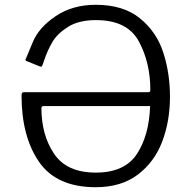

<svg xmlns="http://www.w3.org/2000/svg" viewBox="-20 -772 800 802"><path d="M381 -688Q309 -688 264.5 -660Q220 -632 199.5 -597.5Q179 -563 164 -519Q160 -504 155 -495Q154 -493 151.5 -493.5Q149 -494 145 -495L91 -517Q87 -518 86.5 -521Q86 -524 89 -529Q92 -535 117 -596Q142 -657 212.5 -704.5Q283 -752 380 -752Q495 -752 564.5 -695.5Q634 -639 662 -552.5Q690 -466 690 -368Q690 -266 657.5 -180.5Q625 -95 555.5 -42.5Q486 10 380 10Q216 10 143 -96Q70 -202 70 -373Q70 -380 72 -383.5Q74 -387 81 -387H599Q604 -387 606 -389Q608 -391 608 -396Q608 -510 560 -599Q512 -688 381 -688ZM164 -329Q153 -329 153 -321Q153 -208 206 -129.5Q259 -51 380 -51Q501 -51 552 -129Q603 -207 607 -329Z"/></svg>

Font: Libre Franklin Light
Style: Regular
Weight: 300
Designer: Pablo Impallari, Rodrigo Fuenzalida
Foundry: Impallari Type
Version: Version 1.002; ttfautohint (v1.5)